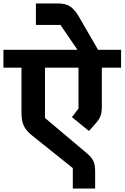

<svg xmlns="http://www.w3.org/2000/svg" viewBox="-40 -988 725 1118"><path d="M384 -9 147 -199Q128 -214 116 -228.5Q104 -243 97 -259.5Q90 -276 87.5 -295Q85 -314 85 -340V-594H-20V-698H411L392 -726L312 -843H169V-968H296Q343 -968 369 -950Q395 -932 417 -895L531 -698H665V-594H553V-374Q553 -353 551.5 -339Q550 -325 545.5 -313.5Q541 -302 534 -291Q527 -280 515 -267L478 -225L379 -306L417 -356V-594H222V-301L464 -97Q480 -84 489.5 -72.5Q499 -61 504.5 -48.5Q510 -36 512 -21.5Q514 -7 514 11V110H384Z"/></svg>

Font: IBM Plex Sans Devanagari
Style: Bold
Weight: 700
Designer: Mike Abbink, Paul van der Laan, Pieter van Rosmalen, Erin McLaughlin
Foundry: Bold Monday
Version: Version 1.1